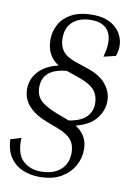

<svg xmlns="http://www.w3.org/2000/svg" viewBox="-98 -753 730 1038"><g transform="rotate(10 266.5 -233.5)"><path d="M405 37Q405 82 382 124.5Q359 167 312 195Q265 223 191 223Q144 223 102 206Q60 189 33 151Q6 113 3 50L61 32Q57 120 96 156.5Q135 193 194 193Q265 193 303.5 158Q342 123 342 65Q342 22 320 -5.5Q298 -33 245 -53L182 -77Q116 -102 80.5 -141Q45 -180 45 -234Q45 -289 83 -330.5Q121 -372 191 -388Q123 -430 123 -519Q123 -564 144.5 -603Q166 -642 210.5 -666Q255 -690 324 -690Q394 -690 436 -661Q478 -632 491.5 -587Q505 -542 487 -493L421 -477Q447 -565 421 -613Q395 -661 323 -661Q261 -661 223.5 -629.5Q186 -598 186 -537Q186 -497 206 -469Q226 -441 278 -423L349 -399Q416 -377 450 -336Q484 -295 484 -244Q484 -193 449.5 -148.5Q415 -104 338 -84Q371 -63 388 -33.5Q405 -4 405 37ZM227 -131 296 -105Q361 -115 391 -145Q421 -175 421 -218Q421 -265 395 -294Q369 -323 304 -345L240 -367Q108 -356 108 -254Q108 -211 135 -183.5Q162 -156 227 -131Z"/></g></svg>

Font: Inria Serif Light
Style: Italic
Weight: 300
Italic angle: -10°
Designer: Black Foundry Team
Foundry: Black Foundry
Version: Version 1.000; ttfautohint (v1.8.3)